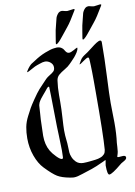

<svg xmlns="http://www.w3.org/2000/svg" viewBox="-105 -1063 796 1130"><g transform="rotate(-10 292.5 -498.5)"><path d="M538.1 -991Q543 -991 556.6 -993.4Q570.3 -995.8 574.2 -995.8Q581.1 -995.8 581.1 -992.2L579.1 -987.3Q541 -922.6 521.5 -899.4Q516.6 -893.3 505.9 -879.9Q495.1 -866.5 486.3 -855.5Q477.5 -844.5 467.8 -832.9Q458 -821.3 450.7 -815.2Q443.4 -809.1 440.4 -809.1Q437.5 -809.1 437.5 -814Q437.5 -818.8 438.5 -822.5Q441.4 -839.6 444.3 -858.5Q447.3 -877.4 450.2 -892.1Q453.1 -906.7 458 -923.8Q460 -929.9 462.9 -943.4Q465.8 -956.8 467.8 -962.9Q469.7 -969 474.6 -976.9Q479.5 -984.9 486.3 -991Q494.1 -997.1 503.9 -997.1Q508.8 -997.1 520 -994Q531.2 -991 538.1 -991ZM378.9 -991Q383.8 -991 397.5 -993.4Q411.1 -995.8 415 -995.8Q421.9 -995.8 421.9 -992.2L419.9 -987.3Q381.8 -922.6 362.3 -899.4Q357.4 -893.3 346.7 -879.9Q335.9 -866.5 327.1 -855.5Q318.4 -844.5 308.6 -832.9Q298.8 -821.3 291.5 -815.2Q284.2 -809.1 281.2 -809.1Q278.3 -809.1 278.3 -814Q278.3 -818.8 279.3 -822.5Q282.2 -839.6 285.2 -858.5Q288.1 -877.4 291 -892.1Q293.9 -906.7 298.8 -923.8Q300.8 -929.9 303.7 -943.4Q306.6 -956.8 308.6 -962.9Q310.5 -969 315.4 -976.9Q320.3 -984.9 327.1 -991Q335 -997.1 344.7 -997.1Q349.6 -997.1 360.8 -994Q372.1 -991 378.9 -991ZM196.3 -138.7Q202.1 -138.7 203.1 -147.5Q204.1 -156.2 204.1 -185.5V-191.4Q204.1 -218.8 201.7 -277.8Q199.2 -336.9 199.2 -369.1Q196.3 -567.4 195.3 -569.3Q194.3 -571.3 192.4 -571.3Q188.5 -571.3 182.6 -565.4Q176.8 -559.6 166 -544.9L154.3 -531.2Q151.4 -527.3 145.5 -520.5Q139.6 -513.7 137.2 -510.3Q134.8 -506.8 130.4 -500.5Q126 -494.1 124 -489.3Q122.1 -484.4 120.1 -478Q118.2 -471.7 118.2 -463.9Q117.2 -444.3 115.7 -423.8Q114.3 -403.3 113.3 -389.6Q112.3 -376 112.3 -357.4Q112.3 -345.7 111.3 -324.2Q110.4 -302.7 110.4 -292Q110.4 -238.3 132.8 -200.2Q143.6 -181.6 164.6 -160.2Q185.5 -138.7 196.3 -138.7ZM552.7 -93.8Q569.3 -93.8 569.3 -82Q569.3 -75.2 563 -69.8Q556.6 -64.5 545.4 -58.6Q534.2 -52.7 529.3 -47.9Q471.7 0 455.1 0Q442.4 0 442.4 -56.6Q442.4 -61.5 444.8 -71.8Q447.3 -82 447.3 -85Q447.3 -87.9 445.3 -87.9L431.6 -81.1Q418 -74.2 388.7 -62Q359.4 -49.8 326.2 -40Q316.4 -37.1 299.3 -31.2Q282.2 -25.4 270 -22.5Q257.8 -19.5 245.1 -19.5Q241.2 -19.5 233.4 -21Q225.6 -22.5 223.6 -22.5Q175.8 -31.2 149.9 -46.9Q124 -62.5 80.1 -108.4Q51.8 -137.7 33.7 -187.5Q15.6 -237.3 15.6 -293Q15.6 -329.1 21.5 -359.9Q27.3 -390.6 43.5 -421.9Q59.6 -453.1 66.9 -466.3Q74.2 -479.5 96.7 -512.7Q107.4 -529.3 119.1 -544.4Q130.9 -559.6 137.7 -567.4Q144.5 -575.2 162.1 -593.3Q179.7 -611.3 186.5 -619.1Q195.3 -627.9 210.9 -637.2Q226.6 -646.5 234.9 -654.8Q243.2 -663.1 243.2 -678.7Q243.2 -696.3 228.5 -708.5Q213.9 -720.7 196.3 -720.7Q189.5 -720.7 181.6 -718.8Q173.8 -716.8 164.1 -713.4Q154.3 -710 148.4 -708Q137.7 -705.1 112.8 -690.9Q87.9 -676.8 84 -676.8Q83 -676.8 83 -678.7Q83 -680.7 85 -683.6Q93.8 -698.2 102.5 -708Q111.3 -717.8 116.2 -721.2Q121.1 -724.6 138.7 -735.4Q172.9 -758.8 208 -772.5Q243.2 -786.1 260.7 -788.1L278.3 -790Q294.9 -790 305.7 -783.2Q316.4 -776.4 320.3 -768.6Q324.2 -760.7 330.6 -753.9Q336.9 -747.1 346.7 -747.1Q356.4 -747.1 375.5 -757.8Q394.5 -768.6 396.5 -768.6Q398.4 -768.6 398.4 -766.6Q398.4 -755.9 389.2 -741.2Q379.9 -726.6 370.1 -715.3Q360.4 -704.1 348.6 -692.4L336.9 -680.7Q325.2 -668 303.2 -655.3Q281.2 -642.6 267.1 -630.4Q252.9 -618.2 250 -597.7Q244.1 -557.6 244.1 -511.7V-471.7Q244.1 -429.7 240.7 -377Q237.3 -324.2 237.3 -302.7Q237.3 -271.5 241.2 -240.2Q243.2 -226.6 243.7 -204.1Q244.1 -181.6 245.1 -168.9Q246.1 -156.2 252.9 -139.6Q259.8 -123 272.5 -110.4Q289.1 -93.8 316.4 -93.8Q330.1 -93.8 337.9 -94.7Q342.8 -94.7 354.5 -96.2Q366.2 -97.7 372.1 -98.1Q377.9 -98.6 388.7 -100.1Q399.4 -101.6 405.3 -103Q411.1 -104.5 419.4 -107.4Q427.7 -110.4 432.6 -113.8Q437.5 -117.2 442.4 -122.1Q447.3 -127 449.7 -133.8Q452.1 -140.6 453.1 -148.4Q460 -234.4 460 -491.2Q460 -530.3 460 -560.1Q460 -589.8 459.5 -611.8Q459 -633.8 458.5 -648.9Q458 -664.1 457.5 -673.8Q457 -683.6 456.5 -689Q456.1 -694.3 454.6 -696.8Q453.1 -699.2 452.6 -699.7Q452.1 -700.2 450.2 -700.2Q442.4 -700.2 420.9 -684.6Q399.4 -668.9 396.5 -668.9Q394.5 -668.9 394.5 -670.9Q394.5 -671.9 395.5 -671.9Q396.5 -672.9 396.5 -673.8Q400.4 -681.6 404.8 -688.5Q409.2 -695.3 411.6 -699.2Q414.1 -703.1 420.9 -709Q427.7 -714.8 429.7 -715.8Q431.6 -716.8 441.4 -723.6Q451.2 -730.5 453.1 -731.4Q460.9 -736.3 480.5 -752Q500 -767.6 514.6 -776.9Q529.3 -786.1 537.1 -786.1Q545.9 -786.1 545.9 -773.4Q545.9 -677.7 540.5 -569.3Q535.2 -460.9 535.2 -414.1Q535.2 -391.6 536.1 -352.5Q537.1 -313.5 537.1 -294.9Q537.1 -226.6 530.3 -176.8Q529.3 -166 528.8 -150.9Q528.3 -135.7 526.4 -124Q524.4 -112.3 519.5 -98.6Q519.5 -97.7 519.5 -97.7L518.6 -95.7Q518.6 -91.8 526.4 -91.8Q529.3 -91.8 538.6 -92.8Q547.9 -93.8 552.7 -93.8Z"/></g></svg>

Font: Isabella
Style: Medium
Weight: 500
Designer: John Stracke
Version: Version 001.202